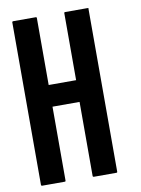

<svg xmlns="http://www.w3.org/2000/svg" viewBox="-92 -902 705 962"><g transform="rotate(-10 260.5 -421.0)"><path d="M425.8 -835Q425.8 -558.6 425.8 -6.8Q425.8 -4.9 424.8 -2.9Q423.8 -2 420.9 -2Q382.8 -2 306.6 -2Q303.7 -2 302.7 -2.9Q300.8 -4.9 300.8 -6.8Q300.8 -132.8 300.8 -383.8Q254.9 -383.8 163.1 -383.8Q163.1 -258.8 163.1 -7.8Q163.1 -5.9 162.1 -3.9Q160.2 -2.9 158.2 -2.9Q120.1 -2.9 43 -2.9Q41 -2.9 40 -3.9Q38.1 -5.9 38.1 -7.8Q38.1 -111.3 38.1 -318.4Q38.1 -490.2 38.1 -835Q38.1 -836.9 40 -838.9Q41 -839.8 43 -839.8Q82 -839.8 158.2 -839.8Q160.2 -839.8 162.1 -838.9Q163.1 -836.9 163.1 -835Q163.1 -721.7 163.1 -494.1Q210 -494.1 302.7 -494.1Q302.7 -607.4 302.7 -835Q302.7 -836.9 303.7 -838.9Q304.7 -839.8 307.6 -839.8Q345.7 -839.8 421.9 -839.8Q424.8 -839.8 425.8 -838.9Q426.8 -837.9 426.8 -836.9Q426.8 -835.9 425.8 -835Z"/></g></svg>

Font: Typeface
Style: Regular
Weight: 400
Version: Version 1.0